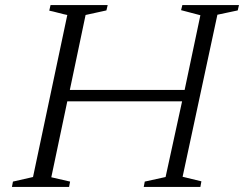

<svg xmlns="http://www.w3.org/2000/svg" viewBox="-20 -736 961 756"><path d="M921 -716 916 -695 836 -678 699 -40Q767 -24 773 -22L769 0H546L550 -21L632 -39L697 -337H245L182 -38L256 -21L252 0H27L31 -21L110 -39L245 -677Q234 -679 209.5 -685.5Q185 -692 174 -694L179 -716H404L399 -695L317 -677L255 -382H707L769 -676L693 -696L698 -716Z"/></svg>

Font: Afta serif
Style: Italic
Weight: 400
Italic angle: -12°
Designer: parq.ink
Foundry: Oriol Esparraguera Font
Version: Version 1.000